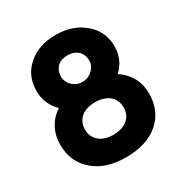

<svg xmlns="http://www.w3.org/2000/svg" viewBox="-158 -776 869 913"><g transform="rotate(-30 276.0 -320.0)"><path d="M275 16C351 16 411 -3 455 -41C498 -79 520 -129 520 -192C520 -258 492 -310 437 -347C472 -380 490 -421 490 -470C490 -523 470 -568 429 -603C388 -638 337 -656 274 -656C212 -656 161 -639 122 -605C82 -571 62 -526 62 -470C62 -422 79 -381 114 -347C62 -314 32 -259 32 -192C32 -129 54 -79 98 -41C141 -3 200 16 275 16ZM274 -398C231 -398 197 -433 197 -470C197 -518 229 -544 274 -544C321 -544 352 -515 352 -470C352 -433 317 -398 274 -398ZM275 -107C211 -107 170 -142 170 -195C170 -251 211 -285 275 -285C342 -285 382 -251 382 -195C382 -142 342 -107 275 -107Z"/></g></svg>

Font: Dongle
Style: Bold
Weight: 700
Designer: Yanghee Ryu
Foundry: Yanghee Ryu
Version: Version 2.000